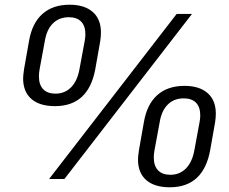

<svg xmlns="http://www.w3.org/2000/svg" viewBox="-20 -759 972 814"><path d="M78 -427Q78 -438 82 -466L103 -585Q116 -661 160 -700Q204 -739 275 -739Q338 -739 373 -708.5Q408 -678 408 -621Q408 -605 405 -585L384 -466Q355 -309 213 -309Q148 -309 113 -339.5Q78 -370 78 -427ZM317 -466 339 -585Q342 -600 342 -614Q342 -649 324 -667.5Q306 -686 272 -686Q231 -686 204.5 -660Q178 -634 170 -585L148 -466Q145 -450 145 -435Q145 -400 163 -381Q181 -362 215 -362Q255 -362 281.5 -389Q308 -416 317 -466ZM729 -700H794L253 0H188ZM565 -83Q565 -94 569 -122L590 -241Q603 -317 647 -356Q691 -395 762 -395Q825 -395 860 -364.5Q895 -334 895 -277Q895 -261 892 -241L871 -122Q842 35 700 35Q635 35 600 4.5Q565 -26 565 -83ZM804 -122 826 -241Q829 -256 829 -270Q829 -305 811 -323.5Q793 -342 759 -342Q718 -342 691.5 -316Q665 -290 657 -241L635 -122Q632 -106 632 -91Q632 -56 650 -37Q668 -18 702 -18Q742 -18 768.5 -45Q795 -72 804 -122Z"/></svg>

Font: KoHo Medium
Style: Italic
Weight: 500
Italic angle: -10°
Designer: Cadson Demak & Katatrad Team
Foundry: Cadson Demak Co.,Ltd.
Version: Version 1.000